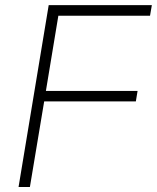

<svg xmlns="http://www.w3.org/2000/svg" viewBox="-20 -748 627 768"><path d="M54.2 0 174.8 -727.5H587.4L580.1 -685.1H213.4L163.6 -384.3H530.3L523.4 -342.3H156.7L99.6 0Z"/></svg>

Font: Inter 18pt ExtraLight
Style: Italic
Weight: 250
Italic angle: -9.3988°
Designer: Rasmus Andersson
Foundry: rsms
Version: Version 4.001;git-66647c0bb